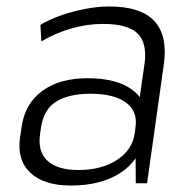

<svg xmlns="http://www.w3.org/2000/svg" viewBox="-20 -567 593 594"><path d="M399 -173 427 -369Q436 -434 405.5 -463.5Q375 -493 299 -493Q250 -493 201 -479Q152 -465 108 -439L105 -490Q133 -507 169 -519.5Q205 -532 244 -539.5Q283 -547 318 -547Q415 -547 457 -502.5Q499 -458 487 -369L435 0H400ZM199 7Q116 7 74 -32.5Q32 -72 42 -142L47 -175Q57 -246 110.5 -285.5Q164 -325 251 -325Q343 -325 391.5 -287.5Q440 -250 430 -180L425 -145Q415 -74 354.5 -33.5Q294 7 199 7ZM222 -41Q295 -41 342.5 -72.5Q390 -104 397 -156L399 -172Q407 -222 370 -249.5Q333 -277 260 -277Q193 -277 153.5 -252.5Q114 -228 106 -167L104 -153Q96 -98 127 -69.5Q158 -41 222 -41Z"/></svg>

Font: Pathway Extreme 8pt Thin
Style: Italic
Weight: 100
Italic angle: -8°
Designer: Eduardo Rodriguez Tunni
Foundry: Eduardo Rodriguez Tunni
Version: Version 1.000